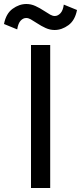

<svg xmlns="http://www.w3.org/2000/svg" viewBox="-75 -940 405 960"><path d="M176 0H80V-715H176ZM244 -917 310 -890Q300 -838 267 -814Q234 -790 198 -790Q175 -790 153 -800Q131 -810 110 -824Q90 -837 78.5 -843.5Q67 -850 56 -850Q41 -850 28.5 -837Q16 -824 11 -793L-55 -820Q-45 -872 -12 -896Q21 -920 57 -920Q80 -920 102 -910Q124 -900 145 -886Q165 -873 176.5 -866.5Q188 -860 199 -860Q214 -860 227 -873.5Q240 -887 244 -917Z"/></svg>

Font: Wix Madefor Display Medium
Style: Regular
Weight: 500
Designer: Dalton Maag Ltd
Foundry: Dalton Maag Ltd
Version: Version 3.100